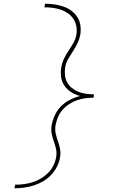

<svg xmlns="http://www.w3.org/2000/svg" viewBox="-20 -853 640 1026"><path d="M57 153 61 134Q84 134 107.5 131Q131 128 153.5 121Q176 114 197.5 101.5Q219 89 236.5 71.5Q254 54 265 32Q276 10 280 -13Q284 -35 279.5 -56.5Q275 -78 267.5 -98Q260 -118 256 -139.5Q252 -161 256 -184Q261 -211 273.5 -238Q286 -265 306.5 -285.5Q327 -306 353.5 -319.5Q380 -333 408 -340Q382 -347 360.5 -360.5Q339 -374 324.5 -394.5Q310 -415 306.5 -442Q303 -469 308 -496Q312 -519 322.5 -540.5Q333 -562 346.5 -582Q360 -602 372 -623.5Q384 -645 388 -667Q392 -690 388 -712Q384 -734 372.5 -751.5Q361 -769 343.5 -781.5Q326 -794 305.5 -801Q285 -808 262.5 -811Q240 -814 217 -814L221 -833Q247 -833 271 -829.5Q295 -826 318.5 -818Q342 -810 361 -796Q380 -782 393 -762Q406 -742 409.5 -717.5Q413 -693 409 -667Q405 -645 394.5 -623Q384 -601 371 -581Q358 -561 345.5 -540Q333 -519 329 -496Q325 -474 327 -452.5Q329 -431 338.5 -413.5Q348 -396 364 -383Q380 -370 399 -362.5Q418 -355 439 -352Q460 -349 482 -349L480 -331Q458 -331 436 -328Q414 -325 392 -317.5Q370 -310 350 -297Q330 -284 314.5 -266.5Q299 -249 290 -227.5Q281 -206 277 -184Q273 -161 277.5 -140Q282 -119 289.5 -98.5Q297 -78 301 -56.5Q305 -35 301 -13Q297 13 284.5 37.5Q272 62 253 82Q234 102 210 116Q186 130 160.5 138Q135 146 109 149.5Q83 153 57 153Z"/></svg>

Font: Iosevka Thin Extended
Style: Italic
Weight: 100
Width: 7
Italic angle: -9°
Monospace: yes
Designer: Belleve Invis
Foundry: Belleve Invis
Version: Version 32.5.0; ttfautohint (v1.8.4)